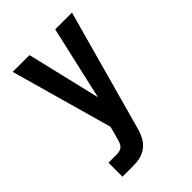

<svg xmlns="http://www.w3.org/2000/svg" viewBox="-215 -832 930 930"><g transform="rotate(-45 250.0 -367.5)"><path d="M121 0H64V-96H121Q131 -96 141 -98.5Q151 -101 158.5 -108.5Q166 -116 169.5 -125.5Q173 -135 176 -145L194 -212L47 -735H162L252 -356L338 -735H453L283 -120Q278 -102 271.5 -84.5Q265 -67 254 -51.5Q243 -36 228 -25Q213 -14 195 -8Q177 -2 158.5 -1Q140 0 121 0Z"/></g></svg>

Font: Iosevka Custom
Style: Bold
Weight: 700
Monospace: yes
Designer: Belleve Invis
Foundry: Belleve Invis
Version: Version 30.3.3; ttfautohint (v1.8.3)